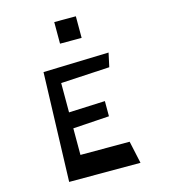

<svg xmlns="http://www.w3.org/2000/svg" viewBox="-160 -1292 1245 1417"><g transform="rotate(-15 462.5 -584.0)"><path d="M389 -1003V-1168H554V-1003ZM190 0 217 -832 718 -847 695 -741 322 -720V-496L599 -508V-392L322 -374V-171H698L735 0Z"/></g></svg>

Font: OpenDyslexic
Style: Regular
Weight: 400
Designer: Abbie Gonzalez
Version: Version 0.920;hotconv 1.0.109;makeotfexe 2.5.65596